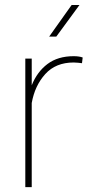

<svg xmlns="http://www.w3.org/2000/svg" viewBox="-20 -769 374 789"><path d="M319.8 -532.7 316.9 -509.3Q309.1 -510.3 300.5 -511.2Q292 -512.2 282.7 -512.2Q209 -512.2 166 -464.6Q123 -417 110.4 -345.7V0H84V-528.3H110.4V-418.5Q132.3 -473.6 175 -505.9Q217.8 -538.1 282.7 -538.1Q294.9 -538.1 304.2 -536.6Q313.5 -535.2 319.8 -532.7ZM182.1 -618.7 274.4 -748.5H306.6L211.4 -618.7Z"/></svg>

Font: Vazirmatn UI FD Thin
Style: Regular
Weight: 100
Designer: Saber Rastikerdar
Foundry: Saber Rastikerdar
Version: Version 33.003